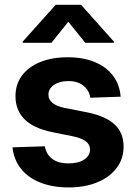

<svg xmlns="http://www.w3.org/2000/svg" viewBox="-20 -780 574 811"><path d="M489.7 -371.6 361.3 -367.2Q357.9 -396.5 333.7 -417Q309.6 -437.5 269 -437.5Q231.4 -437.5 208 -421.4Q184.6 -405.3 184.6 -380.4Q184.6 -359.4 201.4 -345.5Q218.3 -331.5 252.4 -324.2L349.1 -305.2Q427.2 -289.1 464.6 -253.9Q502 -218.8 502 -161.1Q502 -108.9 472.4 -70.1Q442.9 -31.2 390.6 -9.8Q338.4 11.7 270.5 11.7Q203.1 11.7 151.6 -8.3Q100.1 -28.3 69.3 -66.4Q38.6 -104.5 32.7 -157.7L169.4 -162.1Q175.3 -127.4 200.9 -108.6Q226.6 -89.8 269 -89.8Q311 -89.8 335.7 -106.2Q360.4 -122.6 360.4 -147.9Q360.4 -169.4 342.8 -182.9Q325.2 -196.3 291 -203.6L199.2 -222.2Q122.6 -237.8 84 -275.9Q45.4 -314 45.4 -374Q45.4 -423.8 72.8 -460.7Q100.1 -497.6 149.7 -517.8Q199.2 -538.1 266.1 -538.1Q332 -538.1 380.6 -517.8Q429.2 -497.6 457.3 -460.4Q485.4 -423.3 489.7 -371.6ZM340.3 -599.1 268.6 -688 197.3 -599.1H76.2V-604.5L215.3 -759.8H322.3L460.9 -604.5V-599.1Z"/></svg>

Font: Inter Cardless Tabular Bold
Style: Bold
Weight: 700
Designer: Rasmus Andersson
Foundry: rsms
Version: Version 4.000;git-4fc901f